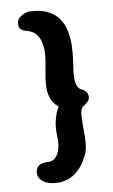

<svg xmlns="http://www.w3.org/2000/svg" viewBox="-49 -675 415 705"><g transform="rotate(-5 158.5 -323.0)"><path d="M102 -7Q102 -7 95.5 -9Q89 -11 81.5 -15.5Q74 -20 68 -28Q62 -36 62 -48Q62 -61 67.5 -68.5Q73 -76 80.5 -79Q88 -82 93.5 -83Q99 -84 99 -84Q120 -82 132 -94.5Q144 -107 148 -129Q152 -151 148 -175Q144 -211 148 -234.5Q152 -258 157.5 -270.5Q163 -283 163 -283Q141 -298 132.5 -319.5Q124 -341 123.5 -365.5Q123 -390 126 -416.5Q129 -443 130 -468.5Q131 -494 125 -517Q119 -538 109.5 -549Q100 -560 89.5 -564.5Q79 -569 72 -570Q65 -571 65 -571Q65 -571 58.5 -573Q52 -575 46 -581.5Q40 -588 41 -602Q41 -612 47.5 -619.5Q54 -627 62 -631.5Q70 -636 76 -638Q82 -640 82 -640Q125 -643 152.5 -632.5Q180 -622 196.5 -602.5Q213 -583 220.5 -558Q228 -533 230 -506.5Q232 -480 231 -457.5Q230 -435 229 -419Q227 -390 230 -373.5Q233 -357 238 -350Q243 -343 247 -341Q251 -339 251 -339Q251 -339 256.5 -337Q262 -335 268 -329.5Q274 -324 276 -313Q278 -302 271 -293Q264 -284 257 -279Q250 -274 250 -274Q243 -263 243.5 -241Q244 -219 247 -191.5Q250 -164 250 -138Q250 -112 241 -92Q227 -58 209 -39.5Q191 -21 172 -13.5Q153 -6 137 -5Q121 -4 111.5 -5.5Q102 -7 102 -7Z"/></g></svg>

Font: Sour Gummy Medium
Style: Regular
Weight: 500
Designer: Stefie Justprince
Foundry: Eifetstype
Version: Version 1.000